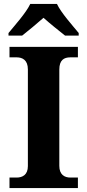

<svg xmlns="http://www.w3.org/2000/svg" viewBox="-20 -951 441 971"><path d="M23 -784V-771H92C120 -793 170 -834 200 -861C230 -834 281 -793 309 -771H378V-784C347 -822 289 -886 268 -931H133C112 -886 54 -822 23 -784ZM28 0H374V-53H336C306 -53 280 -68 280 -112V-599C280 -647 303 -661 336 -661H374V-714H28V-661H64C94 -661 121 -647 121 -600V-111C121 -67 94 -53 64 -53H28Z"/></svg>

Font: Noto Serif Georgian Bold
Style: Regular
Weight: 700
Designer: Monotype Design Team, Akaki Razmadze
Foundry: Google LLC
Version: Version 2.003